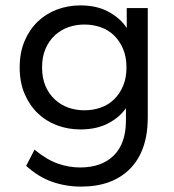

<svg xmlns="http://www.w3.org/2000/svg" viewBox="-20 -500 647 712"><path d="M278 -20Q232 -20 191 -35.5Q150 -51 119.5 -80.5Q89 -110 71 -152.5Q53 -195 53 -250Q53 -305 71 -347.5Q89 -390 119.5 -419.5Q150 -449 191 -464.5Q232 -480 278 -480Q340 -480 384 -455.5Q428 -431 450 -396V-470H528V-65Q528 59 462.5 125.5Q397 192 281 192Q224 192 173 174Q122 156 77 115L108 55Q153 92 194 106.5Q235 121 277 121Q357 121 402 76.5Q447 32 447 -53V-99Q424 -65 381 -42.5Q338 -20 278 -20ZM293 -91Q325 -91 353.5 -101Q382 -111 403 -131.5Q424 -152 436.5 -181.5Q449 -211 449 -250Q449 -289 436.5 -318.5Q424 -348 403 -368.5Q382 -389 353.5 -399Q325 -409 293 -409Q261 -409 233 -399Q205 -389 183 -368.5Q161 -348 148.5 -318.5Q136 -289 136 -250Q136 -211 148.5 -181.5Q161 -152 183 -131.5Q205 -111 233 -101Q261 -91 293 -91Z"/></svg>

Font: Celebes
Style: Regular
Weight: 400
Designer: Anugrah Pasau
Foundry: Lafontype
Version: Version 1.000; ttfautohint (v1.8.4)